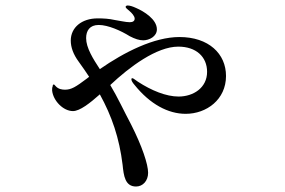

<svg xmlns="http://www.w3.org/2000/svg" viewBox="-20 -627 1040 700"><path d="M634 -492C542 -492 433 -437 344 -375C319 -413 294 -453 294 -488C294 -515 307 -536 340 -536C374 -536 421 -515 453 -495C472 -485 488 -480 502 -480C524 -480 552 -494 552 -520C552 -557 504 -586 476 -598C463 -604 453 -607 445 -607C442 -607 438 -605 438 -602C438 -598 443 -595 453 -586C459 -581 471 -569 471 -559C471 -551 465 -546 453 -546C438 -546 414 -552 399 -554C377 -559 357 -560 336 -560C278 -560 238 -527 238 -479C238 -455 247 -429 267 -402C281 -383 293 -365 305 -347L296 -340C256 -310 240 -300 217 -300C206 -300 192 -302 182 -314C179 -317 178 -319 176 -319C174 -319 172 -317 172 -312C170 -308 170 -303 170 -297C174 -259 211 -222 246 -222C271 -222 308 -251 344 -283C388 -203 415 -124 427 -26C431 14 436 53 476 53C501 53 520 32 520 3C520 -28 498 -94 458 -173C432 -222 409 -272 382 -317C452 -383 551 -457 630 -457C695 -457 735 -420 735 -365C735 -307 685 -275 631 -275C586 -275 532 -297 483 -329C471 -337 466 -342 462 -342C461 -342 459 -341 459 -338C459 -333 463 -326 470 -318C527 -247 593 -212 657 -212C733 -212 804 -264 804 -350C804 -431 741 -492 634 -492Z"/></svg>

Font: Shippori Mincho OTF SemiBold
Style: Regular
Weight: 600
Designer: FONTDASU
Foundry: FONTDASU / Google Inc. / but / Adobe
Version: Version 3.300;hotconv 1.0.109;makeotfexe 2.5.65596